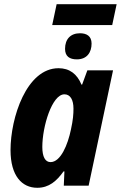

<svg xmlns="http://www.w3.org/2000/svg" viewBox="-20 -882 574 912"><path d="M228 -763H513L534 -862H249ZM345 -600C393 -600 415 -633 415 -675C415 -711 391 -724 360 -724C315 -724 289 -696 289 -650C289 -614 311 -600 345 -600ZM220 -112C195 -112 181 -137 181 -184C181 -281 227 -434 286 -434C314 -434 329 -408 329 -366C329 -340 327 -312 317 -267C302 -194 268 -112 220 -112ZM157 10C213 10 249 -22 282 -68H286L283 0H401L517 -548H395L370 -480H367C346 -531 310 -558 258 -558C106 -558 30 -323 30 -169C30 -47 84 10 157 10Z"/></svg>

Font: Noto Sans Display SemiCondensed Extra
Style: Italic
Weight: 800
Width: 4
Italic angle: -12°
Designer: Monotype Design Team
Foundry: Monotype Imaging Inc.
Version: Version 1.900